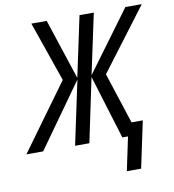

<svg xmlns="http://www.w3.org/2000/svg" viewBox="-158 -798 971 1072"><g transform="rotate(-10 328.0 -262.0)"><path d="M474 190H555L611 -74H547L453 -363L718 -714H625L373 -372L446 -714H365L292 -371L179 -714H92L210 -374L-62 0H33L291 -362L214 0H295L371 -362L482 0H514Z"/></g></svg>

Font: Noto Sans Condensed
Style: Italic
Weight: 400
Width: 3
Italic angle: -12°
Designer: Monotype Design Team
Foundry: Monotype Imaging Inc.
Version: Version 2.013